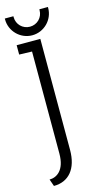

<svg xmlns="http://www.w3.org/2000/svg" viewBox="-138 -890 537 972"><g transform="rotate(-15 130.5 -404.5)"><path d="M17 37C95 37 143 -19 143 -118V-700H19V-651L86 -649V-114C86 -26 41 0 4 0ZM222 -846H177V-841C177 -803 147 -773 109 -773C71 -773 41 -803 41 -841V-846H-4V-841C-4 -779 47 -728 109 -728C171 -728 222 -779 222 -841Z"/></g></svg>

Font: Advent Pro
Style: Regular
Weight: 400
Designer: Andreas Kalpakidis
Foundry: Andreas Kalpakidis
Version: Version 2.002 2008